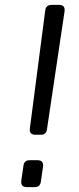

<svg xmlns="http://www.w3.org/2000/svg" viewBox="-20 -765 323 785"><path d="M125 -214Q99 -214 102 -239L165 -723Q168 -745 191 -745H222Q247 -745 244 -719L172 -236Q169 -214 147 -214ZM90 0Q64 0 67 -26L76 -88Q79 -110 101 -110H133Q159 -110 156 -84L147 -22Q144 0 122 0Z"/></svg>

Font: Pitagon Sans Text
Style: Italic
Weight: 400
Italic angle: -8°
Designer: Travis Tran
Foundry: Pitagon
Version: Version 1.001; ttfautohint (v1.8.4.7-5d5b);gftools[0.9.26]